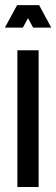

<svg xmlns="http://www.w3.org/2000/svg" viewBox="-48 -748 226 768"><path d="M21.5 0H106.5V-547H21.5ZM-28.5 -637.5H43.5L64 -675.5L84.5 -637.5H157L108.5 -727.5H20.5Z"/></svg>

Font: League Gothic SemiCondensed
Style: Regular
Weight: 400
Width: 4
Designer: The League of Moveable Type
Version: Version 1.600; ttfautohint (v1.8.3)